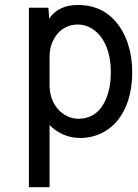

<svg xmlns="http://www.w3.org/2000/svg" viewBox="-20 -552 563 785"><path d="M308.6 12.2Q270.5 12.2 237.8 -2.4Q205.1 -17.1 182.6 -41V213.4H98.1V-520.5H177.7L181.2 -476.1Q218.8 -531.7 299.3 -531.7Q340.3 -531.7 374.5 -519Q408.7 -506.3 433.6 -483.6Q458.5 -460.9 475.8 -432.6Q493.2 -404.3 503.9 -370.1Q520.5 -319.3 520.5 -257.3Q520.5 -165 486.6 -99.4Q452.6 -33.7 390.6 -5.4Q352.1 12.2 308.6 12.2ZM182.6 -206.1Q182.6 -159.2 203.1 -125Q223.6 -90.8 257.8 -75.7Q278.8 -66.4 299.3 -66.4Q391.6 -66.4 422.9 -174.3Q433.1 -210 433.1 -257.3Q433.1 -321.3 411.6 -368.7Q390.1 -416 350.1 -438.5Q325.7 -451.7 298.3 -451.7Q284.7 -451.7 272.5 -449Q260.3 -446.3 250 -441.2Q239.7 -436 231 -429.2Q222.2 -422.4 215.1 -413.8Q208 -405.3 202.4 -395.8Q196.8 -386.2 192.4 -375.5Q182.6 -350.1 182.6 -316.9Z"/></svg>

Font: Meera Inimai
Style: Regular
Weight: 400
Version: 2.0.0+20160526